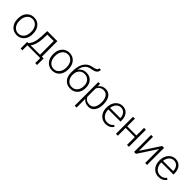

<svg xmlns="http://www.w3.org/2000/svg" viewBox="351 -2382 4209 4209"><g transform="rotate(45 2456.0 -277.5)"><path d="M43.9 -272Q43.9 -348.1 73.5 -409.2Q103 -470.2 157 -504.2Q210.9 -538.1 279.3 -538.1Q384.8 -538.1 450.2 -464.1Q515.6 -390.1 515.6 -268.1V-255.9Q515.6 -179.2 486.1 -117.9Q456.5 -56.6 402.8 -23.4Q349.1 9.8 280.3 9.8Q175.3 9.8 109.6 -64.2Q43.9 -138.2 43.9 -260.3ZM102.5 -255.9Q102.5 -161.1 151.6 -100.3Q200.7 -39.6 280.3 -39.6Q359.4 -39.6 408.4 -100.3Q457.5 -161.1 457.5 -260.7V-272Q457.5 -332.5 435.1 -382.8Q412.6 -433.1 372.1 -460.7Q331.5 -488.3 279.3 -488.3Q201.2 -488.3 151.9 -427Q102.5 -365.7 102.5 -266.6Z M588.9 -49.3 614.7 -83Q676.3 -166.5 685.5 -327.1L694.8 -528.3H1006.8V-49.3H1061.5V155.3H1003.4V0H606.4V155.3H550.3L550.8 -49.3ZM656.2 -49.3H948.2V-473.6H750.5L744.1 -336.4Q735.4 -147.5 656.2 -49.3Z M1142.1 -272Q1142.1 -348.1 1171.6 -409.2Q1201.2 -470.2 1255.1 -504.2Q1309.1 -538.1 1377.4 -538.1Q1482.9 -538.1 1548.3 -464.1Q1613.8 -390.1 1613.8 -268.1V-255.9Q1613.8 -179.2 1584.2 -117.9Q1554.7 -56.6 1501 -23.4Q1447.3 9.8 1378.4 9.8Q1273.4 9.8 1207.8 -64.2Q1142.1 -138.2 1142.1 -260.3ZM1200.7 -255.9Q1200.7 -161.1 1249.8 -100.3Q1298.8 -39.6 1378.4 -39.6Q1457.5 -39.6 1506.6 -100.3Q1555.7 -161.1 1555.7 -260.7V-272Q1555.7 -332.5 1533.2 -382.8Q1510.7 -433.1 1470.2 -460.7Q1429.7 -488.3 1377.4 -488.3Q1299.3 -488.3 1250 -427Q1200.7 -365.7 1200.7 -266.6Z M1947.3 -493.2Q2047.9 -493.2 2110.4 -427.5Q2172.9 -361.8 2172.9 -253.4V-240.7Q2172.9 -168.9 2144.3 -111.6Q2115.7 -54.2 2062.3 -22.2Q2008.8 9.8 1939.5 9.8Q1835 9.8 1770.3 -59.8Q1705.6 -129.4 1705.6 -245.6V-292.5Q1705.6 -456.5 1768.1 -554.7Q1830.6 -652.8 1945.8 -671.9Q2018.6 -683.6 2048.1 -703.6Q2077.6 -723.6 2077.6 -758.3H2127.9Q2127.9 -717.3 2110.8 -690.4Q2093.8 -663.6 2059.6 -647.2Q2025.4 -630.9 1955.1 -619.6Q1874.5 -606.9 1825.4 -551Q1776.4 -495.1 1761.7 -401.4Q1793 -442.4 1840.1 -467.8Q1887.2 -493.2 1947.3 -493.2ZM1764.2 -252.9V-240.7Q1764.2 -151.4 1812.5 -95.5Q1860.8 -39.6 1939.5 -39.6Q2018.6 -39.6 2066.4 -95.9Q2114.3 -152.3 2114.3 -244.1V-256.8Q2114.3 -339.4 2065.7 -391.6Q2017.1 -443.8 1938.5 -443.8Q1859.9 -443.8 1812 -390.9Q1764.2 -337.9 1764.2 -252.9Z M2701.2 -258.8Q2701.2 -135.3 2646.5 -62.7Q2591.8 9.8 2500 9.8Q2391.6 9.8 2334 -66.4V203.1H2275.9V-528.3H2330.1L2333 -453.6Q2390.1 -538.1 2498.5 -538.1Q2593.3 -538.1 2647.2 -466.3Q2701.2 -394.5 2701.2 -267.1ZM2642.6 -269Q2642.6 -370.1 2601.1 -428.7Q2559.6 -487.3 2485.4 -487.3Q2431.6 -487.3 2393.1 -461.4Q2354.5 -435.5 2334 -386.2V-132.8Q2355 -87.4 2394 -63.5Q2433.1 -39.6 2486.3 -39.6Q2560.1 -39.6 2601.3 -98.4Q2642.6 -157.2 2642.6 -269Z M3035.2 9.8Q2967.8 9.8 2913.3 -23.4Q2858.9 -56.6 2828.6 -116Q2798.3 -175.3 2798.3 -249V-270Q2798.3 -346.2 2827.9 -407.2Q2857.4 -468.3 2910.2 -503.2Q2962.9 -538.1 3024.4 -538.1Q3120.6 -538.1 3177 -472.4Q3233.4 -406.7 3233.4 -293V-260.3H2856.4V-249Q2856.4 -159.2 2908 -99.4Q2959.5 -39.6 3037.6 -39.6Q3084.5 -39.6 3120.4 -56.6Q3156.2 -73.7 3185.5 -111.3L3222.2 -83.5Q3157.7 9.8 3035.2 9.8ZM3024.4 -488.3Q2958.5 -488.3 2913.3 -439.9Q2868.2 -391.6 2858.4 -310.1H3175.3V-316.4Q3172.9 -392.6 3131.8 -440.4Q3090.8 -488.3 3024.4 -488.3Z M3752.9 0H3694.3V-242.2H3409.7V0H3351.1V-528.3H3409.7V-291.5H3694.3V-528.3H3752.9Z M4256.3 -528.3H4314.9V0H4256.3V-434.1L3971.2 0H3913.1V-528.3H3971.2V-93.8Z M4675.8 9.8Q4608.4 9.8 4554 -23.4Q4499.5 -56.6 4469.2 -116Q4439 -175.3 4439 -249V-270Q4439 -346.2 4468.5 -407.2Q4498 -468.3 4550.8 -503.2Q4603.5 -538.1 4665 -538.1Q4761.2 -538.1 4817.6 -472.4Q4874 -406.7 4874 -293V-260.3H4497.1V-249Q4497.1 -159.2 4548.6 -99.4Q4600.1 -39.6 4678.2 -39.6Q4725.1 -39.6 4761 -56.6Q4796.9 -73.7 4826.2 -111.3L4862.8 -83.5Q4798.3 9.8 4675.8 9.8ZM4665 -488.3Q4599.1 -488.3 4554 -439.9Q4508.8 -391.6 4499 -310.1H4815.9V-316.4Q4813.5 -392.6 4772.5 -440.4Q4731.4 -488.3 4665 -488.3Z"/></g></svg>

Font: RobotoInd Light
Style: Regular
Weight: 300
Designer: Google
Version: Version 2.001151; 2014